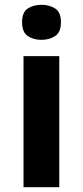

<svg xmlns="http://www.w3.org/2000/svg" viewBox="-20 -780 345 800"><path d="M227 -546V0H78V-546ZM153 -760Q186 -760 210 -744.5Q234 -729 234 -687Q234 -646 210 -630Q186 -614 153 -614Q119 -614 95.5 -630Q72 -646 72 -687Q72 -729 95.5 -744.5Q119 -760 153 -760Z"/></svg>

Font: Noto Sans Cham
Style: Bold
Weight: 700
Version: Version 2.002